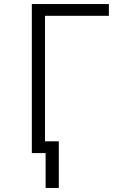

<svg xmlns="http://www.w3.org/2000/svg" viewBox="-20 -755 640 947"><path d="M205 172V0H137V-735H517V-677H202V-58H270V172Z"/></svg>

Font: Iosevka Custom Light Extended
Style: Regular
Weight: 300
Width: 7
Monospace: yes
Designer: Belleve Invis
Foundry: Belleve Invis
Version: Version 11.2.4; ttfautohint (v1.8.4)